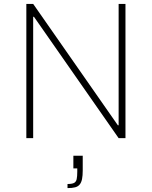

<svg xmlns="http://www.w3.org/2000/svg" viewBox="-20 -708 778 984"><path d="M115 0V-688H150L584 -66H588V-688H623V0H588L154 -622H150V0ZM326 256V235Q349 235 359.5 229.5Q370 224 373 210Q376 196 376 172V155H356V90H404V165Q404 192 400.5 209.5Q397 227 388.5 237.5Q380 248 365 252Q350 256 326 256Z"/></svg>

Font: Saira Thin Thin
Style: Regular
Weight: 250
Version: Version 1.101